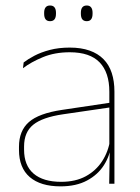

<svg xmlns="http://www.w3.org/2000/svg" viewBox="-20 -668 509 698"><path d="M377 0 379 -128 377.5 -131.5V-292V-334.5Q377.5 -404.5 342.2 -441.2Q307 -478 233.5 -478Q179 -478 136 -460.2Q93 -442.5 63.5 -420L66 -441Q81.5 -453 105.2 -465.5Q129 -478 161.2 -486.5Q193.5 -495 233.5 -495Q275 -495 305.5 -484.2Q336 -473.5 356.2 -453Q376.5 -432.5 386.2 -402.8Q396 -373 396 -335V0ZM200 9.5Q127.5 9.5 88.2 -24.2Q49 -58 49 -123V-134.5Q49 -192.5 85 -224.2Q121 -256 205.5 -268.5L386.5 -295.5L387 -278.5L209 -252.5Q134 -241.5 100.8 -214.5Q67.5 -187.5 67.5 -135.5V-124Q67.5 -66.5 102.2 -36.8Q137 -7 202.5 -7Q254.5 -7 291.8 -27.2Q329 -47.5 351.5 -82.2Q374 -117 380.5 -160.5L390 -142H384Q380 -102.5 358 -67.8Q336 -33 296.5 -11.8Q257 9.5 200 9.5ZM162 -591Q151 -591 145.8 -597.8Q140.5 -604.5 140.5 -618.5V-621.5Q140.5 -634.5 145.8 -641.2Q151 -648 162 -648Q173 -648 178.2 -641.2Q183.5 -634.5 183.5 -621.5V-618.5Q183.5 -604.5 178.2 -597.8Q173 -591 162 -591ZM295.5 -591Q284.5 -591 279.2 -597.8Q274 -604.5 274 -618.5V-621.5Q274 -634.5 279.2 -641.2Q284.5 -648 295.5 -648Q306 -648 311.2 -641.2Q316.5 -634.5 316.5 -621.5V-618.5Q316.5 -604.5 311.2 -597.8Q306 -591 295.5 -591Z"/></svg>

Font: Anek Tamil Thin
Style: Regular
Weight: 250
Designer: Aadarsh Rajan (Tamil), Yesha Goshar (Latin)
Foundry: Ek Type
Version: Version 1.003